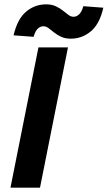

<svg xmlns="http://www.w3.org/2000/svg" viewBox="-20 -872 500 892"><path d="M28.6 0 158.6 -651.8H295.8L165.8 0ZM309 -692.3Q283.1 -692.3 264.1 -701.1Q245 -709.9 231.2 -721.2Q217.4 -732.4 205.8 -741.2Q194.1 -750 181.6 -750Q167.6 -750 156 -739.4Q144.4 -728.9 135.9 -700.9L43.1 -707.9Q60.9 -784.2 101.5 -818Q142 -851.8 194.1 -851.8Q220.1 -851.8 239.1 -843Q258.1 -834.2 271.9 -823Q285.7 -811.7 297.7 -802.9Q309.6 -794.1 321.6 -794.1Q335.5 -794.1 347.4 -805.1Q359.3 -816.1 367.2 -843.2L460 -836.2Q443.2 -760.8 402.1 -726.5Q361.1 -692.3 309 -692.3Z"/></svg>

Font: Source Sans 3 VF
Style: Italic
Weight: 200
Italic angle: -11°
Designer: Paul D. Hunt
Foundry: Adobe Systems Incorporated
Version: Version 3.042;hotconv 1.0.118;makeotfexe 2.5.65603